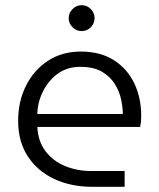

<svg xmlns="http://www.w3.org/2000/svg" viewBox="-20 -721 613 741"><path d="M336 0Q254 0 189 -30.5Q124 -61 87 -118Q50 -175 50 -255Q50 -329 80 -389.5Q110 -450 164.5 -486Q219 -522 292 -522Q367 -522 419 -489Q471 -456 498 -400Q525 -344 525 -274Q525 -251 521 -231H124Q127 -175 156 -137Q185 -99 231.5 -80Q278 -61 332 -61H461V0ZM124 -281H454Q454 -306 447.5 -337Q441 -368 423 -397Q405 -426 373 -444.5Q341 -463 290 -463Q238 -463 201.5 -435.5Q165 -408 145 -366.5Q125 -325 124 -281ZM295 -601Q275 -601 260 -616Q245 -631 245 -651Q245 -671 260 -686Q275 -701 295 -701Q316 -701 330.5 -686Q345 -671 345 -651Q345 -631 330.5 -616Q316 -601 295 -601Z"/></svg>

Font: MuseoModerno Light
Style: Regular
Weight: 300
Designer: Pablo Cosgaya, Héctor Gatti, Marcela Romero, and the Authors of The MuseoModerno Project.
Foundry: Omnibus-Type Team
Version: Version 1.001